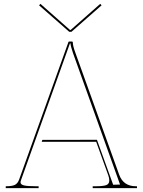

<svg xmlns="http://www.w3.org/2000/svg" viewBox="-20 -975 740 995"><path d="M189.5 -955.1 342.8 -819.8H346.2L499.5 -955.1L506.3 -947.3L350.1 -810.1H338.9L182.6 -947.3ZM199.2 -250 482.4 -250.5 566.4 -17.6 602.1 -18.6 358.4 -699.7Q346.2 -735.4 345.2 -750H342.3L88.9 -41.5Q86.4 -34.7 86.4 -30.3Q86.4 -18.6 104.2 -14.2Q122.1 -9.8 165 -9.8H180.2V0H10.7H9.8V-9.8H10.7Q43 -9.8 57.4 -17.1Q71.8 -24.4 79.1 -44.4L334.5 -756.8Q335.4 -759.8 338.9 -759.8H352.5Q357.4 -759.8 357.4 -754.9Q357.4 -737.8 370.1 -703.1L597.7 -69.3Q619.6 -9.8 684.1 -9.8H689.9V0H460.4V-9.8H477.1Q513.2 -9.8 529.8 -15.4Q546.4 -21 546.4 -40Q546.4 -52.2 541 -66.9L478.5 -240.2H196.3Z"/></svg>

Font: ZnikomitNo25
Style: Regular
Weight: 100
Designer: gluk
Foundry: gluk
Version: Version 0.56